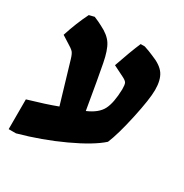

<svg xmlns="http://www.w3.org/2000/svg" viewBox="-153 -698 849 888"><g transform="rotate(30 271.5 -253.5)"><path d="M511 -424Q511 -375 488 -269Q465 -163 442 -108Q392 -63 283 -12.5Q174 38 54 71H15V-88Q108 -115 166 -137L102 -353Q95 -377 87 -386.5Q79 -396 47 -415L17 -434Q41 -509 72 -571L100 -578Q129 -566 145 -557Q190 -535 209.5 -505Q229 -475 241 -412Q254 -346 282 -180Q338 -204 357 -241Q376 -278 378 -351Q378 -376 373.5 -384.5Q369 -393 351 -402L293 -431Q323 -519 347 -575H369Q399 -565 419 -556Q471 -536 491 -506.5Q511 -477 511 -424Z"/></g></svg>

Font: Suez One
Style: Regular
Weight: 400
Version: Version 1.000